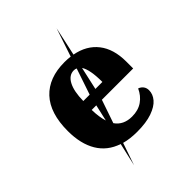

<svg xmlns="http://www.w3.org/2000/svg" viewBox="-241 -826 1067 1067"><g transform="rotate(-45 293.0 -292.5)"><path d="M301 -255 254 -118Q287 -70 354 -70Q403 -70 436.5 -93.5Q470 -117 488 -157Q505 -151 514.5 -138Q524 -125 524 -107Q524 -76 501.5 -49.5Q479 -23 432 -6.5Q385 10 314 10Q259 10 215 -2L170 129L201 -7Q123 -33 83.5 -99Q44 -165 44 -266Q44 -406 111 -478Q178 -550 302 -550Q327 -550 348 -547L404 -714L367 -544Q453 -528 500 -468Q547 -408 547 -309V-255ZM223 -323H273L325 -477Q317 -481 306 -481Q268 -481 246 -440Q224 -399 223 -323ZM348 -458 318 -323H373Q373 -420 348 -458ZM257 -255H221Q222 -199 235 -158Z"/></g></svg>

Font: Noto Serif ExtraBold
Style: Regular
Weight: 800
Designer: Monotype Design Team
Foundry: Monotype Imaging Inc.
Version: Version 1.001